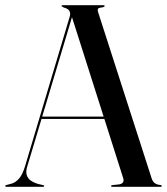

<svg xmlns="http://www.w3.org/2000/svg" viewBox="-22 -720 644 740"><path d="M135.5 -270.5H397.5L399 -261.5H133ZM148.5 -3Q148.5 -2 147.5 -1Q146.5 0 145 0H1.5Q0 0 -1 -1Q-2 -2 -2 -3Q-2 -4.5 -0.8 -5.2Q0.5 -6 1.5 -6.5L25 -13Q38.5 -17.5 51.2 -31.5Q64 -45.5 74 -77.5L246 -653.5Q251 -668.5 245.5 -677.8Q240 -687 224 -691Q219.5 -694 217.2 -695Q215 -696 215 -697Q215 -698.5 216 -699.2Q217 -700 219.5 -700H377.5Q379.5 -700 380.5 -699.2Q381.5 -698.5 381.5 -697Q381.5 -696 379.8 -694.5Q378 -693 373 -691.5Q358.5 -690.5 355.8 -686.2Q353 -682 357 -670.5L562.5 -32.5Q566.5 -20 574.8 -14Q583 -8 596.5 -7Q599 -6.5 600.2 -5.5Q601.5 -4.5 601.5 -3Q601.5 -2 600.5 -1Q599.5 0 597.5 0H410Q408 0 407 -1Q406 -2 406 -3Q406 -4.5 407.5 -5.2Q409 -6 411 -6.5L438.5 -9.5Q449.5 -12 452.8 -18.8Q456 -25.5 452 -36L253 -661.5L263 -679L82.5 -76.5Q77 -58.5 81 -45.5Q85 -32.5 96.5 -24.2Q108 -16 125 -11L144 -6.5Q146.5 -6 147.5 -5.2Q148.5 -4.5 148.5 -3Z"/></svg>

Font: Fraunces 120pt
Style: Regular
Weight: 400
Version: Version 1.000;[b76b70a41]